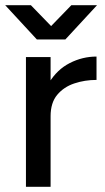

<svg xmlns="http://www.w3.org/2000/svg" viewBox="-34 -720 403 740"><path d="M124 -269Q124 -350 155 -401Q186 -452 235 -477Q284 -502 338 -502V-412Q293 -412 252.5 -398.5Q212 -385 186.5 -354.5Q161 -324 161 -272ZM66 0V-500H161V0ZM115 -568V-570L241 -700H340L218 -568ZM108 -568 -14 -700H85L211 -570V-568Z"/></svg>

Font: Figtree Light Medium
Style: Regular
Weight: 500
Version: Version 2.001;gftools[0.9.30]